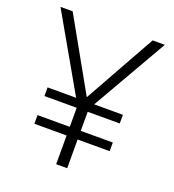

<svg xmlns="http://www.w3.org/2000/svg" viewBox="-131 -816 832 918"><g transform="rotate(20 285.5 -357.0)"><path d="M286 -351 82 -714H20L239 -331H94V-287H258V-190H94V-146H258V0H314V-146H477V-190H314V-287H477V-331H331L551 -714H489Z"/></g></svg>

Font: Noto Sans Kannada Light
Style: Regular
Weight: 300
Designer: Jelle Bosma - Monotype Design Team
Foundry: Monotype Imaging Inc.
Version: Version 2.005